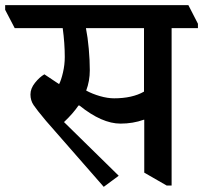

<svg xmlns="http://www.w3.org/2000/svg" viewBox="-60 -677 788 744"><path d="M707 -585V-568H605V42H586L499 -8V-213H497Q455 -198 407 -198Q335 -198 248 -268H244Q223 -237 188 -204L400 4L342 47L118 -209Q82 -252 70 -270Q58 -288 58 -311Q58 -334 75.5 -356Q93 -378 112 -389L169 -351Q177 -366 184 -396Q191 -426 191 -456Q191 -509 183 -568H-3L-40 -639V-657H670ZM381 -296Q453 -296 498 -322V-568H273Q280 -533 284 -488Q288 -443 288 -405Q288 -363 274 -326Q298 -313 327.5 -304.5Q357 -296 383 -296Z"/></svg>

Font: Martel
Style: Bold
Weight: 700
Designer: Dan Reynolds
Foundry: Dan Reynolds
Version: Version 1.001; ttfautohint (v1.1) -l 5 -r 5 -G 72 -x 0 -D la